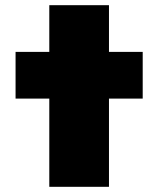

<svg xmlns="http://www.w3.org/2000/svg" viewBox="-20 -720 610 740"><path d="M170 -700H400V-520H530V-340H400V0H170V-340H40V-520H170Z"/></svg>

Font: Imperial One
Style: Regular
Weight: 400
Designer: Jovanny Lemonad
Foundry: Jovanny Lemonad
Version: Version 1.000